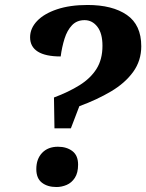

<svg xmlns="http://www.w3.org/2000/svg" viewBox="-20 -744 588 772"><path d="M197 -352Q256 -374 300 -401.5Q344 -429 368 -467Q392 -505 392 -560Q392 -610 371.5 -636.5Q351 -663 320 -663Q289 -663 269.5 -642.5Q250 -622 239.5 -588.5Q229 -555 224 -517Q163 -517 132 -536.5Q101 -556 101 -594Q101 -630 129 -659.5Q157 -689 209 -706.5Q261 -724 332 -724Q432 -724 490 -684Q548 -644 548 -558Q548 -500 515.5 -455Q483 -410 426.5 -376.5Q370 -343 299 -317L265 -228H199ZM207 8Q171 8 148.5 -9.5Q126 -27 126 -64Q126 -105 149.5 -129.5Q173 -154 213 -154Q248 -154 271 -136.5Q294 -119 294 -82Q294 -49 281 -29Q268 -9 248 -0.5Q228 8 207 8Z"/></svg>

Font: Noto Serif
Style: Italic
Weight: 400
Italic angle: -12°
Designer: Monotype Design Team
Foundry: Monotype Imaging Inc.
Version: Version 2.013